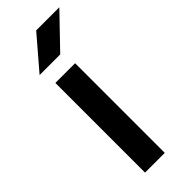

<svg xmlns="http://www.w3.org/2000/svg" viewBox="-233 -729 757 757"><g transform="rotate(-45 145.5 -350.0)"><path d="M69 -500H179V0H69ZM162 -700H291L162 -566H47Z"/></g></svg>

Font: Oak Sans SemiBold
Style: Regular
Weight: 600
Designer: Erik Kennedy, Walven
Foundry: Erik Kennedy, Walven
Version: Version 1.000